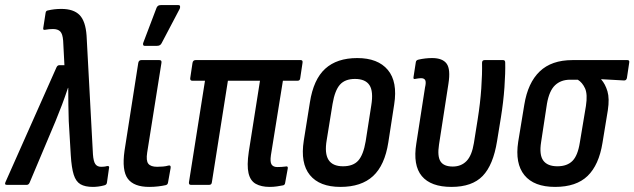

<svg xmlns="http://www.w3.org/2000/svg" viewBox="-46 -726 2491 754"><path d="M319 8Q288 8 270 -2.5Q252 -13 243.5 -40Q235 -67 232 -116L224 -250Q223 -283 222.5 -314Q222 -345 222 -381H221Q209 -345 197.5 -314.5Q186 -284 172 -250L70 -8Q66 0 59 0H-19Q-30 0 -24 -12L176 -462Q180 -470 187 -470H207L202 -566Q200 -593 190.5 -602.5Q181 -612 162 -612Q147 -612 131 -609Q126 -608 124.5 -610Q123 -612 124 -617L133 -675Q134 -684 142 -685Q167 -691 195 -691Q243 -691 266.5 -667Q290 -643 294 -586L319 -120Q321 -92 328.5 -81.5Q336 -71 351 -71Q356 -71 362 -71.5Q368 -72 375 -74Q385 -75 382 -65L374 -9Q373 0 363 2Q352 5 340.5 6.5Q329 8 319 8Z M540 8Q480 8 456 -24Q432 -56 443 -134L497 -479Q499 -490 509 -490H580Q590 -490 588 -479L532 -127Q527 -95 536.5 -83Q546 -71 571 -71Q582 -71 594 -72Q606 -73 616 -76Q626 -78 624 -66L614 -10Q613 -1 605 1Q592 4 575 6Q558 8 540 8ZM522 -546Q517 -546 516 -550.5Q515 -555 517 -559L569 -696Q572 -702 576 -704Q580 -706 586 -706H654Q660 -706 661 -702Q662 -698 660 -692L589 -557Q584 -546 571 -546Z M1013 8Q980 8 958.5 -4Q937 -16 930 -46Q923 -76 931 -130L975 -409H849L786 -10Q785 0 775 0H704Q695 0 696 -10L759 -409H709Q700 -409 701 -419L710 -479Q712 -490 722 -490H1135Q1144 -490 1142 -479L1133 -419Q1132 -409 1123 -409H1065L1018 -117Q1014 -90 1020.5 -80Q1027 -70 1043 -70Q1051 -70 1059.5 -70.5Q1068 -71 1075 -72Q1086 -75 1084 -64L1074 -9Q1073 1 1065 2Q1055 4 1041.5 6Q1028 8 1013 8Z M1291 8Q1209 8 1171 -38.5Q1133 -85 1147 -174L1171 -324Q1185 -414 1231 -456Q1277 -498 1357 -498Q1438 -498 1477 -451.5Q1516 -405 1502 -316L1479 -167Q1465 -77 1419 -34.5Q1373 8 1291 8ZM1301 -73Q1341 -73 1361 -95.5Q1381 -118 1390 -171L1412 -312Q1421 -367 1405 -391.5Q1389 -416 1348 -416Q1309 -416 1289 -393.5Q1269 -371 1260 -318L1237 -176Q1228 -124 1244 -98.5Q1260 -73 1301 -73Z M1727 8Q1646 8 1610.5 -34.5Q1575 -77 1589 -163L1623 -382Q1628 -403 1624 -411Q1620 -419 1607 -419Q1602 -419 1596 -418Q1590 -417 1584 -416Q1576 -414 1578 -424L1587 -482Q1588 -490 1598 -492Q1611 -495 1624.5 -496.5Q1638 -498 1651 -498Q1692 -498 1708 -476Q1724 -454 1715 -397L1678 -158Q1671 -112 1684 -92Q1697 -72 1732 -72Q1765 -72 1786 -93.5Q1807 -115 1815 -164L1830 -258Q1840 -321 1844 -378.5Q1848 -436 1847 -479Q1847 -490 1857 -490H1930Q1938 -490 1938 -480Q1939 -440 1935 -383Q1931 -326 1921 -264L1906 -172Q1891 -78 1849.5 -35Q1808 8 1727 8Z M2134 8Q2051 8 2013.5 -38Q1976 -84 1989 -169L2013 -315Q2027 -401 2073.5 -445.5Q2120 -490 2202 -490H2418Q2427 -490 2425 -480L2416 -420Q2414 -410 2405 -410L2315 -415V-414Q2331 -396 2339.5 -367.5Q2348 -339 2341 -293L2320 -165Q2306 -78 2261.5 -35Q2217 8 2134 8ZM2143 -73Q2181 -73 2202 -94Q2223 -115 2231 -166L2255 -310Q2262 -356 2251.5 -379Q2241 -402 2223 -413H2193Q2157 -413 2134 -391.5Q2111 -370 2102 -319L2079 -168Q2071 -118 2087.5 -95.5Q2104 -73 2143 -73Z"/></svg>

Font: Sofia Sans Condensed SemiBold
Style: Italic
Weight: 600
Italic angle: -9°
Version: Version 4.100